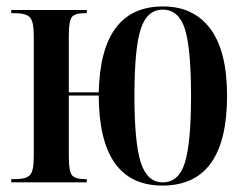

<svg xmlns="http://www.w3.org/2000/svg" viewBox="-20 -567 775 597"><path d="M485 10Q686 10 686 -269Q686 -408 634 -477.5Q582 -547 487 -547Q293 -547 287 -280H194V-457Q194 -501 203 -513.5Q212 -526 243 -526H250V-536H15V-526H27Q60 -526 72.5 -513.5Q85 -501 85 -457V-79Q85 -34 72.5 -22Q60 -10 27 -10H15V0H250V-10H245Q214 -10 204 -22Q194 -34 194 -79V-270H287Q288 10 485 10ZM486 0Q438 0 418 -61Q398 -122 398 -269Q398 -416 417.5 -476.5Q437 -537 486 -537Q536 -537 555 -476.5Q574 -416 574 -269Q574 -123 555 -61.5Q536 0 486 0Z"/></svg>

Font: Noto Serif Display Condensed Semi
Style: Regular
Weight: 600
Width: 3
Designer: Monotype Design Team
Foundry: Monotype Imaging Inc.
Version: Version 1.900